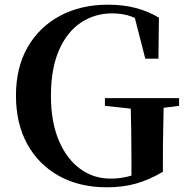

<svg xmlns="http://www.w3.org/2000/svg" viewBox="-20 -779 797 818"><path d="M435 19Q319 19 232 -29Q145 -77 96.5 -164.5Q48 -252 48 -372Q48 -491 97.5 -577.5Q147 -664 235.5 -711.5Q324 -759 440 -759Q506 -759 558.5 -745Q611 -731 657 -704L655 -529H599L548 -728L620 -701V-661Q578 -694 541.5 -708Q505 -722 458 -722Q384 -722 325 -683Q266 -644 231.5 -565.5Q197 -487 197 -370Q197 -261 230 -182Q263 -103 320.5 -60.5Q378 -18 450 -18Q488 -18 521.5 -26Q555 -34 589 -48L540 -18V-100Q540 -167 539 -230.5Q538 -294 536 -361H678Q677 -298 675.5 -234Q674 -170 674 -97V-47Q616 -13 560 3Q504 19 435 19ZM427 -328V-361H743V-328L623 -313H567Z"/></svg>

Font: Noto Serif SC ExtraLight
Style: Bold
Weight: 700
Version: Version 2.002-H1;hotconv 1.1.0;makeotfexe 2.6.0